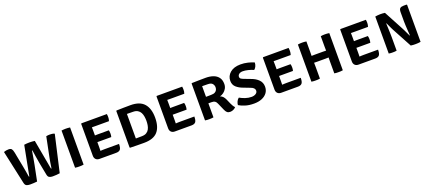

<svg xmlns="http://www.w3.org/2000/svg" viewBox="58 -1605 5931 2660"><g transform="rotate(-20 3024.0 -274.5)"><path d="M23.5 -541.5Q37.5 -547.5 57.5 -551Q77.5 -554.5 94 -554.5Q125.5 -554.5 138.8 -539Q152 -523.5 159.5 -485.5L204.5 -253Q210.5 -224 217.2 -183Q224 -142 229 -111.5Q230 -104.5 231.2 -102.8Q232.5 -101 237 -101L321.5 -540Q339 -543 360.5 -544.2Q382 -545.5 400 -545.5Q418 -545.5 439.2 -544.2Q460.5 -543 477.5 -540L555 -111.5Q557 -101 564 -101Q568.5 -136.5 575.8 -179.8Q583 -223 589.5 -254L649 -547Q663.5 -550.5 677.5 -551.2Q691.5 -552 704.5 -552Q720 -552 736 -549.8Q752 -547.5 765 -543.5L771 -536.5L648.5 -0.5Q629.5 3.5 598 5.2Q566.5 7 542.5 7Q515.5 7 494.5 -3.2Q473.5 -13.5 467.5 -49.5L432 -233Q424 -278.5 415.5 -333Q407 -387.5 401.5 -427H395Q388.5 -387.5 379.5 -333.5Q370.5 -279.5 361.5 -233L314.5 0Q294.5 3 264.5 4.2Q234.5 5.5 209.5 5.5Q180 5.5 158.8 -4Q137.5 -13.5 130 -50.5Z M874.5 -548Q889 -550.5 907.8 -551.5Q926.5 -552.5 938.5 -552.5Q951.5 -552.5 968.2 -551.5Q985 -550.5 1000.5 -548V0Q985 3 968.2 3.8Q951.5 4.5 938.5 4.5Q926.5 4.5 907.8 3.8Q889 3 874.5 0Z M1559.5 -101.5Q1559.5 -43.5 1541.5 -21.2Q1523.5 1 1481 1H1234.5Q1201 1 1181.5 -18.5Q1162 -38 1162 -71.5V-542L1167.5 -548H1542.5Q1545 -534 1545.5 -521.5Q1546 -509 1546 -498.5Q1546 -487.5 1543.8 -473.5Q1541.5 -459.5 1536.5 -445.5H1345Q1335 -445.5 1318.8 -445.8Q1302.5 -446 1285 -446Q1285 -433 1285.5 -421Q1286 -409 1286 -394V-326Q1303 -326.5 1319.2 -326.8Q1335.5 -327 1345 -327H1491Q1495 -315.5 1496.2 -301.5Q1497.5 -287.5 1497.5 -277.5Q1497.5 -267 1496.2 -253Q1495 -239 1491 -227.5H1345Q1335.5 -227.5 1319.2 -227.5Q1303 -227.5 1286 -227.5V-150.5Q1286 -135.5 1285.5 -124Q1285 -112.5 1285 -99.5V-99Q1300 -100 1314.2 -100.8Q1328.5 -101.5 1348.5 -101.5Z M2154.5 -273Q2154.5 -136 2092 -66.2Q2029.5 3.5 1891.5 3.5Q1834.5 3.5 1789 2.8Q1743.5 2 1685.5 0.5L1680 -5V-543L1685.5 -548.5Q1743.5 -550 1789 -551Q1834.5 -552 1891.5 -552Q2028.5 -552 2091.5 -479.8Q2154.5 -407.5 2154.5 -273ZM2026 -273Q2026 -304 2021 -336Q2016 -368 2002.2 -394.5Q1988.5 -421 1961.8 -437.2Q1935 -453.5 1891 -453.5Q1866 -453.5 1846.8 -454Q1827.5 -454.5 1804.5 -454.5V-92.5Q1828 -92.5 1847 -93Q1866 -93.5 1891 -93.5Q1935 -93.5 1961.8 -109.8Q1988.5 -126 2002.2 -152.5Q2016 -179 2021 -210.5Q2026 -242 2026 -273Z M2670 -101.5Q2670 -43.5 2652 -21.2Q2634 1 2591.5 1H2345Q2311.5 1 2292 -18.5Q2272.5 -38 2272.5 -71.5V-542L2278 -548H2653Q2655.5 -534 2656 -521.5Q2656.5 -509 2656.5 -498.5Q2656.5 -487.5 2654.2 -473.5Q2652 -459.5 2647 -445.5H2455.5Q2445.5 -445.5 2429.2 -445.8Q2413 -446 2395.5 -446Q2395.5 -433 2396 -421Q2396.5 -409 2396.5 -394V-326Q2413.5 -326.5 2429.8 -326.8Q2446 -327 2455.5 -327H2601.5Q2605.5 -315.5 2606.8 -301.5Q2608 -287.5 2608 -277.5Q2608 -267 2606.8 -253Q2605.5 -239 2601.5 -227.5H2455.5Q2446 -227.5 2429.8 -227.5Q2413.5 -227.5 2396.5 -227.5V-150.5Q2396.5 -135.5 2396 -124Q2395.5 -112.5 2395.5 -99.5V-99Q2410.5 -100 2424.8 -100.8Q2439 -101.5 2459 -101.5Z M3214.5 -384.5Q3214.5 -348 3198 -318.2Q3181.5 -288.5 3155 -268.8Q3128.5 -249 3099.5 -242Q3125 -233 3141.2 -215.2Q3157.5 -197.5 3169.5 -171L3202.5 -96Q3211.5 -76 3222.2 -59Q3233 -42 3245 -31Q3233.5 -15.5 3210.2 -3.8Q3187 8 3160.5 8Q3132 8 3115.2 -6.5Q3098.5 -21 3085.5 -51.5L3038.5 -158.5Q3026.5 -186 3009.5 -196.2Q2992.5 -206.5 2960.5 -206.5H2915V0Q2899.5 3 2882.8 3.8Q2866 4.5 2853 4.5Q2841 4.5 2823 3.8Q2805 3 2790.5 0V-543L2796 -548.5Q2851.5 -550 2901.2 -551Q2951 -552 3001 -552Q3062 -552 3110.2 -535Q3158.5 -518 3186.5 -481Q3214.5 -444 3214.5 -384.5ZM2915 -459.5V-302.5Q2937.5 -302.5 2958.2 -303Q2979 -303.5 2991 -303.5Q3028 -303.5 3048.5 -315.2Q3069 -327 3077 -345Q3085 -363 3085 -382.5Q3085 -411.5 3065.8 -435Q3046.5 -458.5 2995.5 -458.5Q2976.5 -458.5 2956 -459Q2935.5 -459.5 2915 -459.5Z M3291 -43.5Q3291.5 -67.5 3305.2 -95.8Q3319 -124 3338.5 -136.5Q3373.5 -116.5 3418.2 -101Q3463 -85.5 3511 -85.5Q3547 -86 3572.5 -102.2Q3598 -118.5 3598 -147Q3598 -189 3534 -210.5L3444.5 -245Q3385.5 -265.5 3346 -300.8Q3306.5 -336 3306.5 -394.5Q3306.5 -466 3362 -513.5Q3417.5 -561 3515 -561.5Q3569.5 -562 3622.8 -549Q3676 -536 3713 -519Q3713 -492 3701.5 -465.8Q3690 -439.5 3670 -424Q3633.5 -440.5 3590.8 -451Q3548 -461.5 3513 -461.5Q3478 -461 3458.2 -445.5Q3438.5 -430 3438.5 -406.5Q3438.5 -386 3454.8 -375.2Q3471 -364.5 3499.5 -354.5L3587.5 -321Q3651.5 -298.5 3692 -257.5Q3732.5 -216.5 3732.5 -156Q3732.5 -103.5 3704.5 -65.5Q3676.5 -27.5 3627 -7Q3577.5 13.5 3512.5 13.5Q3437.5 14 3380.5 -4.5Q3323.5 -23 3291 -43.5Z M4238.5 -101.5Q4238.5 -43.5 4220.5 -21.2Q4202.5 1 4160 1H3913.5Q3880 1 3860.5 -18.5Q3841 -38 3841 -71.5V-542L3846.5 -548H4221.5Q4224 -534 4224.5 -521.5Q4225 -509 4225 -498.5Q4225 -487.5 4222.8 -473.5Q4220.5 -459.5 4215.5 -445.5H4024Q4014 -445.5 3997.8 -445.8Q3981.5 -446 3964 -446Q3964 -433 3964.5 -421Q3965 -409 3965 -394V-326Q3982 -326.5 3998.2 -326.8Q4014.5 -327 4024 -327H4170Q4174 -315.5 4175.2 -301.5Q4176.5 -287.5 4176.5 -277.5Q4176.5 -267 4175.2 -253Q4174 -239 4170 -227.5H4024Q4014.5 -227.5 3998.2 -227.5Q3982 -227.5 3965 -227.5V-150.5Q3965 -135.5 3964.5 -124Q3964 -112.5 3964 -99.5V-99Q3979 -100 3993.2 -100.8Q4007.5 -101.5 4027.5 -101.5Z M4484.5 0Q4469.5 3 4452.8 3.8Q4436 4.5 4422.5 4.5Q4410.5 4.5 4392 3.8Q4373.5 3 4359 0V-548Q4373.5 -551 4392 -552Q4410.5 -553 4422.5 -553Q4436 -553 4452.8 -552Q4469.5 -551 4484.5 -548V-394Q4484.5 -377.5 4484 -364.2Q4483.5 -351 4483.5 -335Q4492.5 -335 4507.8 -335.5Q4523 -336 4531.5 -336H4650Q4658.5 -336 4673.5 -335.5Q4688.5 -335 4697.5 -335Q4697.5 -351 4697 -364.2Q4696.5 -377.5 4696.5 -394V-548Q4711 -551 4727.8 -552Q4744.5 -553 4758 -553Q4770 -553 4788.5 -552Q4807 -551 4822 -548V0Q4806.5 3 4789.5 3.8Q4772.5 4.5 4759 4.5Q4745.5 4.5 4728.5 3.8Q4711.5 3 4696.5 0V-174.5Q4696.5 -192 4697 -205Q4697.5 -218 4697.5 -234Q4688.5 -234 4673.5 -233.5Q4658.5 -233 4650 -233H4531.5Q4523 -233 4507.8 -233.5Q4492.5 -234 4483.5 -234Q4483.5 -218 4484 -205Q4484.5 -192 4484.5 -174.5Z M5378.5 -101.5Q5378.5 -43.5 5360.5 -21.2Q5342.5 1 5300 1H5053.5Q5020 1 5000.5 -18.5Q4981 -38 4981 -71.5V-542L4986.5 -548H5361.5Q5364 -534 5364.5 -521.5Q5365 -509 5365 -498.5Q5365 -487.5 5362.8 -473.5Q5360.5 -459.5 5355.5 -445.5H5164Q5154 -445.5 5137.8 -445.8Q5121.5 -446 5104 -446Q5104 -433 5104.5 -421Q5105 -409 5105 -394V-326Q5122 -326.5 5138.2 -326.8Q5154.5 -327 5164 -327H5310Q5314 -315.5 5315.2 -301.5Q5316.5 -287.5 5316.5 -277.5Q5316.5 -267 5315.2 -253Q5314 -239 5310 -227.5H5164Q5154.5 -227.5 5138.2 -227.5Q5122 -227.5 5105 -227.5V-150.5Q5105 -135.5 5104.5 -124Q5104 -112.5 5104 -99.5V-99Q5119 -100 5133.2 -100.8Q5147.5 -101.5 5167.5 -101.5Z M5669 -287Q5661.5 -300.5 5650.8 -323.2Q5640 -346 5629.5 -368.8Q5619 -391.5 5612.5 -405L5608.5 -403.5Q5610 -369.5 5611.8 -328.8Q5613.5 -288 5614.5 -252.8Q5615.5 -217.5 5615.5 -200V0Q5600 3 5585.2 3.8Q5570.5 4.5 5558 4.5Q5546 4.5 5530 3.8Q5514 3 5499 0V-545.5Q5514 -548.5 5535.5 -550.5Q5557 -552.5 5570 -552.5Q5584 -552.5 5605.8 -551.8Q5627.5 -551 5642.5 -548L5796 -260.5Q5803.5 -247.5 5815 -223.2Q5826.5 -199 5838 -174.2Q5849.5 -149.5 5856.5 -135.5L5861 -136.5Q5859 -166 5856.2 -205.8Q5853.5 -245.5 5851.5 -283.2Q5849.5 -321 5849.5 -344V-482Q5849.5 -524 5866.5 -538.5Q5883.5 -553 5920.5 -553H5963L5969 -547V-1.5Q5953.5 1.5 5932 3Q5910.5 4.5 5897.5 4.5Q5884 4.5 5861 3.8Q5838 3 5823.5 0Z"/></g></svg>

Font: Signika Negative SC SemiBold
Style: Regular
Weight: 600
Designer: Anna Giedryś
Foundry: Anna Giedryś
Version: Version 2.000; ttfautohint (v1.8.3) -l 8 -r 50 -G 200 -x 9 -